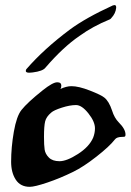

<svg xmlns="http://www.w3.org/2000/svg" viewBox="-20 -722 505 742"><path d="M156 -461Q146 -447 106 -442Q77 -438 80 -450Q80 -453 83 -456Q150 -533 249 -607Q311 -653 416 -701Q430 -706 429 -692Q427 -670 410 -652Q407 -648 404 -647Q338 -620 287 -583Q224 -540 156 -461ZM95 0Q59 0 41 -27.5Q23 -55 23 -97Q23 -153 33.5 -213Q44 -273 63 -297Q86 -326 145 -373Q184 -404 201 -404Q217 -404 217 -391Q217 -383 213 -378Q237 -389 256 -389Q284 -389 327.5 -372Q371 -355 383 -345Q401 -331 413 -295Q422 -266 439 -249Q465 -223 465 -202Q465 -196 463 -194.5Q461 -193 453 -193Q431 -193 424 -183Q403 -156 352.5 -116.5Q302 -77 263 -58Q212 -33 163 -16.5Q114 0 95 0ZM210 -99Q238 -99 281.5 -127Q325 -155 340 -190Q347 -208 347 -226Q347 -252 321.5 -284Q296 -316 274 -316Q250 -316 219 -306Q188 -296 178 -287Q159 -271 154.5 -253Q150 -235 150 -193Q150 -161 152.5 -144Q155 -127 169 -113Q183 -99 210 -99Z"/></svg>

Font: Joscelyn
Style: Regular
Weight: 400
Designer: Peter S. Baker
Version: Version 1.012